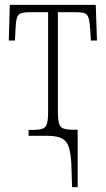

<svg xmlns="http://www.w3.org/2000/svg" viewBox="-20 -556 433 786"><path d="M273 143Q272 85 264 54Q256 23 235 11.5Q214 0 175 0H97V-24H110Q138 -24 152.5 -28.5Q167 -33 172 -49Q177 -65 177 -99V-506H103Q77 -506 65 -501.5Q53 -497 48.5 -480Q44 -463 43 -425L41 -390H16L20 -536H372L377 -390H352L350 -425Q348 -462 343.5 -479.5Q339 -497 327 -501.5Q315 -506 289 -506H217V-100Q217 -67 221.5 -51Q226 -35 239.5 -30Q253 -25 281 -25H298V210H275Z"/></svg>

Font: Noto Serif ExtraCondensed ExtraLight
Style: Regular
Weight: 200
Width: 2
Designer: Monotype Design Team
Foundry: Monotype Imaging Inc.
Version: Version 2.015